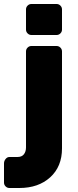

<svg xmlns="http://www.w3.org/2000/svg" viewBox="-61 -750 388 960"><path d="M222 -575H96Q85 -575 77 -583Q69 -591 69 -602V-703Q69 -714 77 -722Q85 -730 96 -730H222Q233 -730 241 -722Q249 -714 249 -703V-602Q249 -591 241 -583Q233 -575 222 -575ZM96 -520H222Q233 -520 241 -512Q249 -504 249 -493V-8Q249 83 190 136.5Q131 190 36 190H-14Q-25 190 -33 182Q-41 174 -41 163V67Q-41 55 -33 45Q-25 35 -14 35H26Q48 35 58.5 21.5Q69 8 69 -13V-493Q69 -504 77 -512Q85 -520 96 -520Z"/></svg>

Font: Hezaedrus
Style: Bold
Weight: 700
Designer: Hubert & Fischer
Foundry: Hubert & Fischer
Version: Version 1.10;September 3, 2019;FontCreator 11.5.0.2425 64-bi